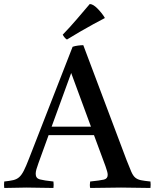

<svg xmlns="http://www.w3.org/2000/svg" viewBox="-43 -931 767 952"><path d="M-22 1Q-24 -15 -22 -31Q6 -34 23 -38Q40 -42 52 -52.5Q64 -63 75 -84.5Q86 -106 101 -145L317 -699Q328 -703 343.5 -705Q359 -707 370 -707L585 -136Q599 -100 608 -79.5Q617 -59 628 -50Q639 -41 656 -37.5Q673 -34 703 -31Q705 -15 703 1Q668 1 631 0Q594 -1 557 -1Q519 -1 480.5 0Q442 1 404 1Q401 -14 404 -31Q453 -36 472 -40.5Q491 -45 491 -64Q491 -72 488 -82Q485 -92 480 -107L423 -261H198L148 -123Q141 -104 137.5 -91.5Q134 -79 134 -69Q134 -47 154.5 -41.5Q175 -36 222 -31Q224 -14 222 1Q188 1 155 0Q122 -1 88 -1Q60 -1 34 0Q8 1 -22 1ZM213 -303H408L310 -569ZM476 -844V-841Q454 -830 420.5 -811.5Q387 -793 351.5 -772.5Q316 -752 289 -735Q278 -741 268 -759Q302 -794 338 -836Q374 -878 402 -911Q418 -911 439.5 -889.5Q461 -868 476 -844Z"/></svg>

Font: Tiro Bangla
Style: Regular
Weight: 400
Designer: Bangla: John Hudson & Fiona Ross. Latin: John Hudson.
Foundry: Tiro Typeworks Ltd.
Version: Version 1.60